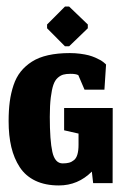

<svg xmlns="http://www.w3.org/2000/svg" viewBox="-20 -559 375 586"><path d="M178.3 -417.7H191L248 -472.7V-484.3L191 -539H178.3L123.7 -484.3V-472.7ZM260.3 -35.3 264.3 0H323.7L324 -229.3H175.7V-161.3L219.7 -151.3V-117.3Q219.7 -99.3 216.3 -87.8Q213 -76.3 206 -70.5Q199 -64.7 191 -62.5Q183 -60.3 171.3 -60.3Q147.7 -60.3 139.8 -95.3Q132 -130.3 132 -202.7Q132 -237.3 135 -261.5Q138 -285.7 142.8 -299.8Q147.7 -314 156.2 -321.5Q164.7 -329 173.3 -331.3Q182 -333.7 195.3 -333.7Q211.7 -333.7 219 -329.7L238 -285.3H298.7L303.7 -362Q303 -362.7 301.8 -364Q300.7 -365.3 296 -369Q291.3 -372.7 285.8 -375.8Q280.3 -379 270.8 -383.2Q261.3 -387.3 250.7 -390.2Q240 -393 224.8 -395Q209.7 -397 193 -397Q156 -397 127 -390.5Q98 -384 77.7 -371Q57.3 -358 43.3 -340.5Q29.3 -323 21.3 -299Q13.3 -275 9.8 -248.7Q6.3 -222.3 6.3 -189.3Q6.3 -145 14.5 -110.3Q22.7 -75.7 40.3 -48.7Q58 -21.7 88.2 -7.3Q118.3 7 159.7 7Q218 7 260.3 -35.3Z"/></svg>

Font: Jomhuria
Style: Regular
Weight: 400
Designer: Arabic design by Kourosh Beigpour, Latin design by Eben Sorkin, engineering by Lasse Fister and Khaled Hosney
Version: Version 1.0000